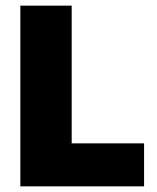

<svg xmlns="http://www.w3.org/2000/svg" viewBox="-20 -659 554 679"><path d="M233.5 0H52V-639H233.5ZM156 -152H489.5V0H156Z"/></svg>

Font: Anek Telugu Medium ExtraBold
Style: Regular
Weight: 800
Version: Version 1.003